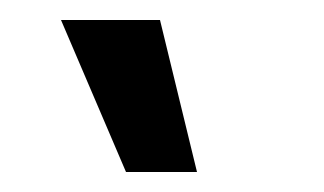

<svg xmlns="http://www.w3.org/2000/svg" viewBox="-20 -777 324 192"><path d="M106 -605 41 -757H140L177 -605Z"/></svg>

Font: Stick No Bills ExtraLight SemiBold
Style: Regular
Weight: 600
Version: Version 2.000